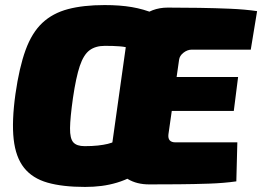

<svg xmlns="http://www.w3.org/2000/svg" viewBox="-20 -724 1035 758"><path d="M393 -704Q454 -704 500.5 -696Q547 -688 588 -671L495 -532Q479 -539 453.5 -541Q428 -543 394 -543Q357 -543 333.5 -525.5Q310 -508 295 -463.5Q280 -419 268 -337Q257 -259 256.5 -218Q256 -177 269.5 -162Q283 -147 314 -147Q344 -147 366.5 -149.5Q389 -152 405.5 -156Q422 -160 433 -166L501 -27Q472 -12 442 -3Q412 6 381 10Q350 14 316 14Q227 14 167.5 -3Q108 -20 75 -61.5Q42 -103 34 -174Q26 -245 41 -353Q56 -458 81 -526.5Q106 -595 147 -633.5Q188 -672 248.5 -688Q309 -704 393 -704ZM478 -420H920L903 -286H458ZM642 -694Q703 -694 766.5 -693Q830 -692 889 -689.5Q948 -687 995 -680L970 -528H737Q720 -528 704.5 -516Q689 -504 687 -488L645 -194Q643 -178 650 -170Q657 -162 673 -162H917L913 -8Q864 -1 805 1Q746 3 685 3.5Q624 4 569 4Q520 4 485 -17Q450 -38 433.5 -74.5Q417 -111 423 -157L477 -541Q487 -611 532.5 -652.5Q578 -694 642 -694Z"/></svg>

Font: Exo 2 Black
Style: Italic
Weight: 900
Italic angle: -8°
Designer: Natanael Gama
Foundry: Natanael Gama
Version: Version 2.010